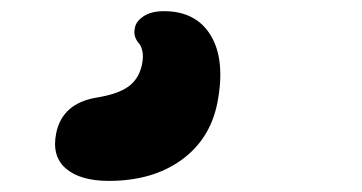

<svg xmlns="http://www.w3.org/2000/svg" viewBox="-20 -79 645 342"><path d="M173.8 243.2Q123 243.2 97.4 221.2Q71.8 199.2 80.1 158.2Q90.8 106 149.9 95.2Q189.9 88.9 208.7 75.2Q227.5 61.5 232.9 36.1Q235.8 21.5 233.6 12Q231.4 2.4 227.5 -1.7Q223.6 -5.9 220.9 -12.7Q218.3 -19.5 220.2 -28.8Q221.7 -40.5 235.4 -49.8Q249 -59.1 272 -59.1Q329.6 -59.1 355.7 -15.4Q381.8 28.3 367.2 104Q354.5 168.9 303 206.1Q251.5 243.2 173.8 243.2Z"/></svg>

Font: Shantell Sans Bouncy
Style: Bold Italic
Weight: 700
Italic angle: -11.31°
Designer: Stephen Nixon, Anya Danilova, Shantell Martin
Foundry: Arrow Type
Version: Version 1.006;[9816181b4]